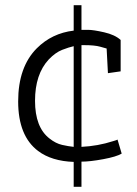

<svg xmlns="http://www.w3.org/2000/svg" viewBox="-20 -620 529 740"><path d="M391 -433Q387 -434 366 -440Q345 -446 305 -446H294V-54Q357 -57 416 -76Q430 -80 433 -82L449 -28Q429 -16 378 -6.5Q327 3 294 3V100H264V4Q179 1 127 -38Q50 -96 50 -229Q50 -362 122 -434Q180 -492 264 -502V-600H294V-505Q298 -505 319 -505Q340 -505 381.5 -495.5Q423 -486 445 -466V-345L396 -338ZM171 -86Q195 -67 219.5 -61.5Q244 -56 264 -54V-442Q246 -438 220 -428Q194 -418 168 -391Q115 -334 115 -231.5Q115 -129 171 -86Z"/></svg>

Font: Antic
Style: Regular
Weight: 400
Version: Version 1.0002